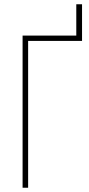

<svg xmlns="http://www.w3.org/2000/svg" viewBox="-20 -881 419 901"><path d="M338 -861V-714H86V0H112V-689H365V-861Z"/></svg>

Font: Noto Sans Display SemiCondensed Thin
Style: Regular
Weight: 250
Width: 4
Designer: Monotype Design team
Foundry: Monotype Imaging Inc.
Version: 1.000